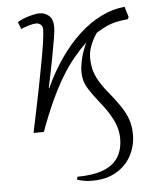

<svg xmlns="http://www.w3.org/2000/svg" viewBox="-53 -562 676 837"><g transform="rotate(-5 285.0 -143.5)"><path d="M318 230Q301 230 289.5 228.5Q278 227 269 224.5Q260 222 251 220L254 207Q321 207 365.5 190.5Q410 174 432 140.5Q454 107 454 56Q454 32 446.5 7Q439 -18 422 -47Q405 -76 374 -114Q348 -147 334 -169.5Q320 -192 315.5 -210Q311 -228 311 -247Q311 -266 317 -296.5Q323 -327 343 -373Q314 -345 286 -311Q258 -277 231.5 -233Q205 -189 178.5 -131.5Q152 -74 125 0H80Q88 -40 99 -91Q110 -142 120.5 -196.5Q131 -251 140.5 -301.5Q150 -352 155.5 -389.5Q161 -427 161 -445Q161 -460 152.5 -467Q144 -474 134 -474Q118 -474 99 -468Q80 -462 66 -456L54 -487Q70 -497 87.5 -503Q105 -509 121.5 -513Q138 -517 151 -517Q174 -517 192 -502Q210 -487 210 -450Q210 -436 204 -400.5Q198 -365 188 -311.5Q178 -258 163 -189L165 -188Q197 -258 237 -315.5Q277 -373 323 -415.5Q369 -458 419.5 -483Q470 -508 523 -513L537 -467L532 -458Q502 -455 481.5 -450.5Q461 -446 441.5 -437.5Q422 -429 393 -411Q382 -396 373 -377.5Q364 -359 359 -341Q354 -323 354 -303Q354 -285 358 -262.5Q362 -240 374.5 -215Q387 -190 410 -160Q445 -118 467 -86Q489 -54 500 -24Q511 6 511 45Q511 94 488.5 136.5Q466 179 422.5 204.5Q379 230 318 230Z"/></g></svg>

Font: Literata 18pt ExtraLight
Style: Italic
Weight: 250
Italic angle: -2°
Designer: Latin by Veronika Burian and Jose Scaglione. Greek by Irene Vlachou. Cyrillic by Vera Evstafieva
Foundry: TypeTogether
Version: Version 3.103;gftools[0.9.29]